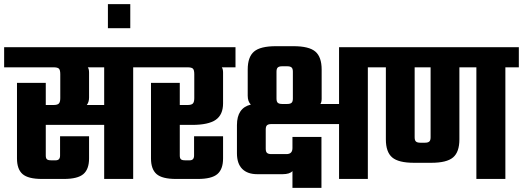

<svg xmlns="http://www.w3.org/2000/svg" viewBox="-40 -864 2525 927"><path d="M667 -636V-539H603V0H463V-261H181V-113Q181 -100 186.5 -95Q192 -90 207 -90H229Q250 -90 250 -113V-206H390V-99Q390 -47 362.5 -23.5Q335 0 268 0H163Q96 0 69 -23.5Q42 -47 42 -99V-464H181V-357H218Q237 -357 244 -364Q251 -371 251 -390V-506Q251 -526 244.5 -532.5Q238 -539 218 -539H-20V-636ZM463 -357V-539H384Q390 -530 390 -514V-393Q390 -371 379 -357Z M481 -844H589V-728H481Z M1097 -636V-539H1031Q1037 -530 1037 -514V-365Q1037 -310 1001.5 -285.5Q966 -261 888 -261H828V-113Q828 -100 833.5 -95Q839 -90 854 -90H876Q897 -90 897 -113V-206H1037V-99Q1037 -47 1009.5 -23.5Q982 0 915 0H810Q743 0 716 -23.5Q689 -47 689 -99V-464H828V-357H865Q884 -357 891 -364Q898 -371 898 -390V-506Q898 -526 891.5 -532.5Q885 -539 865 -539H627V-636Z M1801 -636V-539H1736V0H1597V-265H1270Q1256 -265 1249.5 -259.5Q1243 -254 1243 -239V-146Q1243 -131 1249.5 -125.5Q1256 -120 1270 -120H1343Q1372 -120 1372 -149V-203H1512V43H1372V-38Q1359 -23 1324 -23H1202Q1155 -23 1129.5 -48.5Q1104 -74 1104 -124V-260Q1104 -343 1171 -359Q1156 -374 1156 -402V-528Q1156 -589 1186.5 -615Q1217 -641 1292 -641H1377Q1452 -641 1482.5 -615Q1513 -589 1513 -528V-387Q1513 -371 1507 -362H1597V-636ZM1374 -388V-518Q1374 -533 1367.5 -538.5Q1361 -544 1347 -544H1322Q1308 -544 1301.5 -538.5Q1295 -533 1295 -518V-388Q1295 -373 1301.5 -367.5Q1308 -362 1322 -362H1347Q1361 -362 1367.5 -367.5Q1374 -373 1374 -388Z M2465 -636V-539H2400V0H2260V-539H2178V-191Q2178 -130 2147.5 -104Q2117 -78 2042 -78H1959Q1884 -78 1853.5 -104Q1823 -130 1823 -191V-539H1761V-636ZM2039 -201V-539H1962V-201Q1962 -186 1968.5 -180.5Q1975 -175 1989 -175H2012Q2026 -175 2032.5 -180.5Q2039 -186 2039 -201Z"/></svg>

Font: Teko Semibold
Style: Regular
Weight: 600
Designer: Manushi Parikh, Jonny Pinhorn
Foundry: Indian Type Foundry
Version: Version 1.105;PS 1.0;hotconv 1.0.78;makeotf.lib2.5.61930; tt